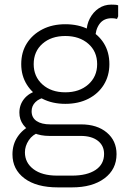

<svg xmlns="http://www.w3.org/2000/svg" viewBox="-20 -612 554 832"><path d="M231 200Q138 200 86 161Q34 122 34 57Q34 14 56 -19Q78 -52 115 -69L151 -39Q121 -29 104.5 -4Q88 21 88 48Q88 93 125 121Q162 149 228 149H292Q357 149 394 124.5Q431 100 431 55Q431 19 404 -2Q377 -23 330 -23H194Q156 -23 127 -35.5Q98 -48 81 -71Q64 -94 64 -124Q64 -158 84.5 -183.5Q105 -209 144 -221L180 -191Q150 -186 133.5 -169.5Q117 -153 117 -130Q117 -102 138.5 -87.5Q160 -73 198 -73H331Q401 -73 443 -37.5Q485 -2 485 56Q485 122 432.5 161Q380 200 292 200ZM263 -162Q207 -162 164 -184Q121 -206 96.5 -245Q72 -284 72 -334Q72 -386 96.5 -424.5Q121 -463 164 -485Q207 -507 263 -507Q320 -507 363 -485Q406 -463 430 -424.5Q454 -386 454 -334Q454 -284 430 -245Q406 -206 363 -184Q320 -162 263 -162ZM263 -212Q324 -212 362.5 -246Q401 -280 401 -334Q401 -389 362.5 -422.5Q324 -456 263 -456Q202 -456 164 -422.5Q126 -389 126 -334Q126 -280 164 -246Q202 -212 263 -212ZM393 -445 355 -472Q355 -505 369.5 -532.5Q384 -560 408 -576Q432 -592 462 -592Q470 -592 478.5 -591.5Q487 -591 492 -589V-541L487 -530Q477 -533 464 -533Q429 -533 411 -508Q393 -483 393 -445Z"/></svg>

Font: Fustat Light
Style: Regular
Weight: 300
Designer: Mohamed Gaber, Khaled Hosny, Laura Garcia Mut
Foundry: Kief Type Foundry, Alif Type Foundry, Hard Type Foundry
Version: Version 1.007